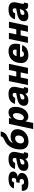

<svg xmlns="http://www.w3.org/2000/svg" viewBox="2220 -3032 962 5441"><g transform="rotate(-90 2700.5 -311.0)"><path d="M234 12C384 12 521 -52 521 -174C521 -232 482 -271 410 -288C489 -302 559 -336 559 -427C559 -504 482 -550 353 -550C191 -550 111 -494 82 -398L253 -393C265 -435 289 -456 329 -456C361 -456 380 -442 380 -415C380 -359 352 -330 298 -330H257L238 -238H279C324 -238 350 -217 350 -184C350 -130 311 -110 258 -110C210 -110 188 -134 188 -177L12 -173C12 -35 80 12 234 12Z M919 -73C919 -25 953 7 1024 7C1046 7 1075 3 1086 0L1110 -112H1096C1080 -112 1071 -117 1071 -134C1071 -167 1118 -325 1118 -390C1118 -496 1052 -550 916 -550C755 -550 674 -494 634 -367L803 -361C820 -409 845 -432 891 -432C932 -432 945 -411 945 -378C945 -368 943 -353 941 -334L782 -302C654 -275 579 -220 579 -109C579 -30 635 12 733 12C821 12 881 -23 919 -80C919 -78 919 -75 919 -73ZM758 -144C758 -182 780 -202 822 -211L922 -234C919 -221 917 -209 915 -199C900 -126 854 -100 804 -100C772 -100 758 -114 758 -144Z M1416 16C1618 16 1761 -125 1761 -301C1761 -417 1686 -491 1546 -491C1479 -491 1415 -466 1368 -422C1397 -506 1449 -537 1537 -574C1633 -616 1678 -675 1699 -772L1558 -771C1547 -719 1525 -694 1456 -667C1253 -587 1186 -384 1186 -209C1186 -59 1276 16 1416 16ZM1444 -111C1390 -111 1358 -146 1358 -200C1358 -288 1418 -363 1501 -363C1552 -363 1582 -329 1582 -276C1582 -175 1525 -111 1444 -111Z M1764 150H1936L1985 -77C2001 -21 2047 12 2115 12C2276 12 2394 -150 2394 -358C2394 -478 2343 -550 2237 -550C2160 -550 2102 -516 2062 -457L2077 -538H1911ZM2086 -115C2044 -115 2018 -146 2018 -203C2018 -322 2077 -423 2153 -423C2198 -423 2217 -389 2217 -328C2217 -213 2158 -115 2086 -115Z M2763 -73C2763 -25 2797 7 2868 7C2890 7 2919 3 2930 0L2954 -112H2940C2924 -112 2915 -117 2915 -134C2915 -167 2962 -325 2962 -390C2962 -496 2896 -550 2760 -550C2599 -550 2518 -494 2478 -367L2647 -361C2664 -409 2689 -432 2735 -432C2776 -432 2789 -411 2789 -378C2789 -368 2787 -353 2785 -334L2626 -302C2498 -275 2423 -220 2423 -109C2423 -30 2479 12 2577 12C2665 12 2725 -23 2763 -80C2763 -78 2763 -75 2763 -73ZM2602 -144C2602 -182 2624 -202 2666 -211L2766 -234C2763 -221 2761 -209 2759 -199C2744 -126 2698 -100 2648 -100C2616 -100 2602 -114 2602 -144Z M3011 0H3183L3226 -206H3370L3326 0H3498L3612 -538H3440L3396 -330H3252L3296 -539H3124Z M3855 12C4008 12 4101 -49 4145 -161L3976 -171C3963 -130 3927 -113 3883 -113C3837 -113 3811 -138 3811 -196C3811 -205 3811 -215 3812 -224H4165C4175 -258 4183 -305 4183 -352C4183 -484 4110 -550 3971 -550C3754 -550 3635 -400 3635 -188C3635 -68 3710 12 3855 12ZM3953 -428C3992 -428 4016 -407 4016 -363C4016 -346 4014 -332 4012 -322H3828C3850 -390 3892 -428 3953 -428Z M4205 0H4377L4420 -206H4564L4520 0H4692L4806 -538H4634L4590 -330H4446L4490 -539H4318Z M5159 -73C5159 -25 5193 7 5264 7C5286 7 5315 3 5326 0L5350 -112H5336C5320 -112 5311 -117 5311 -134C5311 -167 5358 -325 5358 -390C5358 -496 5292 -550 5156 -550C4995 -550 4914 -494 4874 -367L5043 -361C5060 -409 5085 -432 5131 -432C5172 -432 5185 -411 5185 -378C5185 -368 5183 -353 5181 -334L5022 -302C4894 -275 4819 -220 4819 -109C4819 -30 4875 12 4973 12C5061 12 5121 -23 5159 -80C5159 -78 5159 -75 5159 -73ZM4998 -144C4998 -182 5020 -202 5062 -211L5162 -234C5159 -221 5157 -209 5155 -199C5140 -126 5094 -100 5044 -100C5012 -100 4998 -114 4998 -144Z"/></g></svg>

Font: Geist ExtraBold
Style: Italic
Weight: 800
Italic angle: -12°
Designer: Basement.studio, Andrés Briganti, Mateo Zaragoza
Foundry: Basement.studio, Vercel, Andrés Briganti, Guido Ferreyra, Mateo Zaragoza
Version: Version 1.500